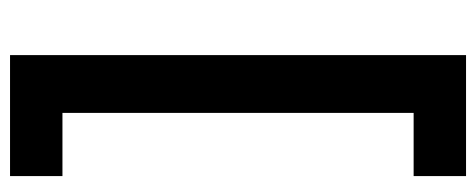

<svg xmlns="http://www.w3.org/2000/svg" viewBox="-310 -520 971 392"><g transform="rotate(90 176.0 -324.5)"><path d="M93 141V-790H340V-683H211V34H340V141Z"/></g></svg>

Font: Karla ExtraLight
Style: Bold
Weight: 700
Version: Version 2.001